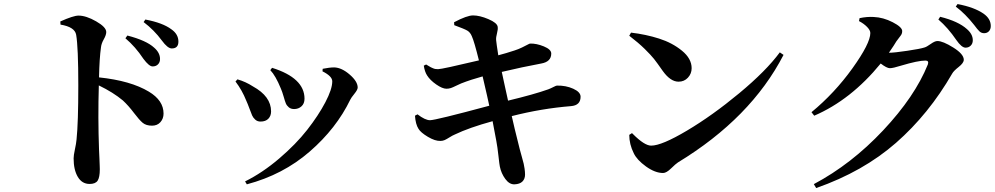

<svg xmlns="http://www.w3.org/2000/svg" viewBox="-20 -867 4971 959"><path d="M606.4 -675.8 616.2 -689.5Q710.9 -665 750 -628.9Q779.3 -603.5 779.3 -572.3Q779.3 -555.7 769 -545.4Q758.8 -535.2 742.2 -535.2Q724.6 -535.2 696.3 -573.2Q656.2 -633.8 606.4 -675.8ZM282.2 -744.1 281.2 -759.8Q346.7 -789.1 372.1 -789.1Q410.2 -789.1 460.4 -760.3Q510.7 -731.4 510.7 -707Q510.7 -692.4 498.5 -670.9Q486.3 -649.4 484.4 -630.9Q476.6 -576.2 474.6 -480.5Q632.8 -463.9 723.6 -409.2Q796.9 -365.2 796.9 -299.8Q796.9 -274.4 781.2 -256.8Q765.6 -239.3 739.3 -239.3Q710 -239.3 692.9 -253.4Q675.8 -267.6 648.9 -303.2Q622.1 -338.9 593.8 -365.2Q545.9 -405.3 473.6 -440.4Q468.8 -279.3 474.6 -120.1Q475.6 -100.6 476.6 -76.7Q477.5 -52.7 478 -40Q478.5 -27.3 478.5 -21.5Q478.5 18.6 467.8 35.2Q457 51.8 427.7 51.8Q389.6 51.8 368.7 16.6Q347.7 -18.6 347.7 -76.2Q347.7 -90.8 354 -120.1Q360.4 -149.4 362.3 -169.9Q371.1 -254.9 371.1 -439.5Q371.1 -631.8 360.4 -693.4Q353.5 -732.4 282.2 -744.1ZM697.3 -756.8 706.1 -769.5Q793 -752.9 835.9 -720.7Q871.1 -696.3 871.1 -659.2Q871.1 -625 837.9 -625Q817.4 -625 788.1 -665Q750 -716.8 697.3 -756.8Z M1338.9 -528.3Q1501 -477.5 1501 -374Q1501 -349.6 1485.8 -335.9Q1470.7 -322.3 1449.2 -322.3Q1432.6 -322.3 1422.4 -331.1Q1412.1 -339.8 1407.7 -350.6Q1403.3 -361.3 1396.5 -385.3Q1389.6 -409.2 1382.8 -424.8Q1356.4 -489.3 1330.1 -516.6ZM1729.5 -369.1Q1660.2 -225.6 1526.9 -109.9Q1393.6 5.9 1212.9 53.7L1204.1 39.1Q1291 -3.9 1374.5 -75.2Q1458 -146.5 1514.2 -218.3Q1570.3 -290 1605 -356Q1639.6 -421.9 1639.6 -460.9Q1639.6 -486.3 1590.8 -510.7L1591.8 -523.4Q1626 -530.3 1649.4 -530.3Q1686.5 -529.3 1726.6 -494.6Q1766.6 -460 1766.6 -429.7Q1766.6 -418.9 1750 -398.4Q1733.4 -377.9 1729.5 -369.1ZM1210 -364.3Q1189.5 -416 1156.2 -460L1166 -470.7Q1207 -459 1243.2 -435.5Q1334 -385.7 1334 -310.5Q1334 -288.1 1320.3 -273.9Q1306.6 -259.8 1281.2 -259.8Q1265.6 -259.8 1254.9 -269.5Q1244.1 -279.3 1239.3 -290.5Q1234.4 -301.8 1225.6 -325.7Q1216.8 -349.6 1210 -364.3Z M2249 -741.2 2248 -755.9Q2312.5 -790 2342.8 -790Q2376 -790 2419.4 -771.5Q2462.9 -752.9 2465.8 -733.4Q2467.8 -720.7 2462.4 -700.7Q2457 -680.7 2458 -667Q2460 -646.5 2468.8 -590.8Q2506.8 -600.6 2550.8 -615.2Q2569.3 -621.1 2587.4 -629.9Q2605.5 -638.7 2615.2 -644Q2625 -649.4 2627.9 -649.4Q2659.2 -650.4 2696.3 -635.3Q2733.4 -620.1 2733.4 -599.6Q2733.4 -558.6 2683.6 -549.8Q2588.9 -532.2 2486.3 -507.8Q2491.2 -483.4 2502 -435.1Q2512.7 -386.7 2517.6 -364.3Q2647.5 -395.5 2718.8 -420.9Q2731.4 -425.8 2744.6 -432.6Q2757.8 -439.5 2761.7 -439.5Q2806.6 -440.4 2843.3 -423.8Q2879.9 -407.2 2879.9 -383.8Q2879.9 -340.8 2832 -336.9Q2685.5 -325.2 2536.1 -287.1Q2545.9 -241.2 2576.2 -121.1Q2579.1 -110.4 2586.4 -84Q2593.8 -57.6 2595.7 -49.3Q2597.7 -41 2600.1 -24.9Q2602.5 -8.8 2602.5 4.9Q2602.5 26.4 2589.4 39.6Q2576.2 52.7 2549.8 53.7Q2524.4 54.7 2503.9 26.9Q2483.4 -1 2476.6 -35.2Q2474.6 -43 2469.7 -87.9Q2464.8 -132.8 2459 -163.1Q2456.1 -179.7 2440.4 -261.7Q2323.2 -229.5 2252 -195.3Q2240.2 -190.4 2225.6 -181.2Q2210.9 -171.9 2201.2 -167.5Q2191.4 -163.1 2179.7 -163.1Q2153.3 -162.1 2117.2 -183.6Q2081.1 -205.1 2070.3 -223.6Q2055.7 -246.1 2052.7 -289.1L2065.4 -295.9Q2103.5 -266.6 2127.9 -266.6Q2155.3 -266.6 2423.8 -338.9Q2418 -368.2 2390.6 -485.4Q2333 -469.7 2283.2 -450.2Q2273.4 -446.3 2257.8 -438.5Q2242.2 -430.7 2231.9 -427.2Q2221.7 -423.8 2210 -423.8Q2189.5 -423.8 2158.7 -445.3Q2127.9 -466.8 2113.3 -490.2Q2101.6 -507.8 2096.7 -539.1L2108.4 -544.9Q2112.3 -543 2120.6 -537.6Q2128.9 -532.2 2132.3 -530.8Q2135.7 -529.3 2142.1 -526.4Q2148.4 -523.4 2154.3 -522.5Q2160.2 -521.5 2168 -521.5Q2187.5 -521.5 2372.1 -565.4Q2348.6 -660.2 2336.9 -685.5Q2329.1 -705.1 2314.5 -713.9Q2299.8 -722.7 2249 -741.2Z M3123 -688.5 3131.8 -704.1Q3206.1 -695.3 3272 -674.3Q3337.9 -653.3 3386.2 -613.8Q3434.6 -574.2 3434.6 -526.4Q3434.6 -499 3416 -479Q3397.5 -459 3369.1 -459Q3329.1 -459 3291 -511.7Q3261.7 -553.7 3246.6 -572.8Q3231.4 -591.8 3200.2 -622.6Q3168.9 -653.3 3123 -688.5ZM3232.4 -139.6Q3285.2 -139.6 3411.6 -214.8Q3538.1 -290 3672.4 -401.4Q3806.6 -512.7 3875 -605.5L3893.6 -592.8Q3730.5 -277.3 3366.2 -55.7Q3355.5 -48.8 3332 -25.9Q3308.6 -2.9 3292 -2.9Q3252 -2.9 3206.5 -35.6Q3161.1 -68.4 3145.5 -101.6Q3123 -146.5 3123 -193.4L3136.7 -202.1Q3138.7 -200.2 3141.6 -197.3Q3199.2 -139.6 3232.4 -139.6Z M4419.9 -603.5Q4446.3 -603.5 4511.7 -613.3Q4577.1 -623 4597.7 -629.9Q4608.4 -632.8 4628.9 -647.5Q4649.4 -662.1 4662.1 -662.1Q4689.5 -662.1 4741.7 -629.4Q4793.9 -596.7 4793.9 -568.4Q4793.9 -552.7 4768.6 -532.7Q4743.2 -512.7 4736.3 -500Q4619.1 -296.9 4455.1 -153.3Q4291 -9.8 4056.6 72.3L4044.9 52.7Q4232.4 -46.9 4391.1 -215.8Q4549.8 -384.8 4614.3 -544.9Q4621.1 -564.5 4602.5 -564.5Q4565.4 -564.5 4480.5 -539.1Q4440.4 -526.4 4424.8 -526.4Q4409.2 -526.4 4378.9 -549.8Q4230.5 -368.2 4046.9 -289.1L4033.2 -306.6Q4148.4 -401.4 4237.8 -525.9Q4327.1 -650.4 4327.1 -702.1Q4327.1 -715.8 4311 -732.4Q4294.9 -749 4270.5 -761.7L4273.4 -776.4Q4310.5 -784.2 4343.8 -782.2Q4391.6 -780.3 4439 -755.9Q4486.3 -731.4 4486.3 -711.9Q4486.3 -702.1 4482.9 -695.8Q4479.5 -689.5 4471.2 -679.2Q4462.9 -668.9 4457 -660.2Q4448.2 -644.5 4419.9 -603.5ZM4667 -769.5 4675.8 -783.2Q4766.6 -760.7 4809.6 -721.7Q4838.9 -696.3 4838.9 -666Q4838.9 -649.4 4828.6 -639.2Q4818.4 -628.9 4802.7 -628.9Q4783.2 -628.9 4756.8 -667Q4714.8 -728.5 4667 -769.5ZM4753.9 -834 4762.7 -846.7Q4845.7 -831.1 4892.6 -798.8Q4928.7 -773.4 4928.7 -737.3Q4928.7 -720.7 4919.4 -710.9Q4910.2 -701.2 4895.5 -701.2Q4881.8 -701.2 4872.1 -710.4Q4862.3 -719.7 4845.7 -742.2Q4801.8 -797.9 4753.9 -834Z"/></svg>

Font: GenYoMin TW TTF Bold
Style: Regular
Weight: 700
Version: Version 1.300